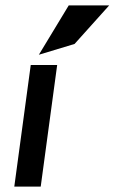

<svg xmlns="http://www.w3.org/2000/svg" viewBox="-20 -692 425 712"><path d="M256.5 -529 384.9 -672H234.9L124.1 -489ZM192 -451H94L33 0H131Z"/></svg>

Font: Charger
Style: ExBdIt
Weight: 400
Designer: Jasper
Foundry: Cannot Into Space Fonts
Version: Version 0.99